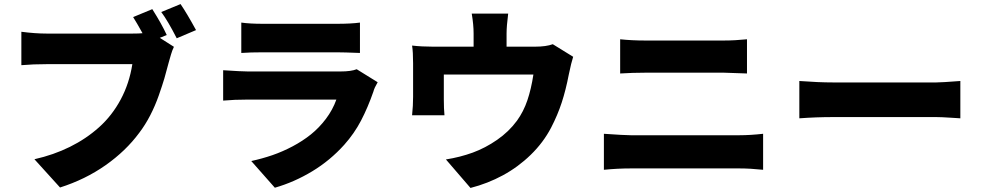

<svg xmlns="http://www.w3.org/2000/svg" viewBox="-20 -857 4820 943"><path d="M799 -685 764.9 -671.2 834.2 -627.1Q830.3 -619.7 826.2 -608.5Q822.1 -597.3 820 -589.8Q817.8 -582.4 813.7 -568Q809.7 -553.6 808.9 -551.1Q796.9 -504.6 787.3 -471.9Q777.7 -439.3 759.8 -388.1Q741.8 -337 717.7 -290.3Q693.5 -243.6 664.1 -204.9Q598 -115.4 498.4 -45.5Q398.8 24.5 274.9 63.9L149.1 -74.9Q243.6 -96.2 323.3 -135.7Q403.1 -175.1 466.8 -232.2Q530.5 -289.4 572.8 -368.3Q615.1 -447.1 630 -541.9H209.2Q142.8 -541.9 84.9 -536.9V-701Q152.7 -692.1 209.2 -692.1H631Q664.8 -692.1 680 -693.9Q650.9 -746.4 633.9 -773.1L728 -812.1Q774.1 -739.3 799 -685ZM772 -797.9 866.8 -837Q898.8 -789.8 942.8 -709.2L848 -669Q804 -755.3 772 -797.9Z M1731.9 -517 1834.9 -453.1Q1818.2 -424.7 1813.9 -407Q1786.6 -328.8 1753.4 -265.1Q1720.2 -201.3 1670.8 -146Q1601.9 -69.2 1513.7 -15.8Q1425.4 37.6 1329.9 65L1214.1 -66.1Q1267.8 -77.8 1317.5 -94.8Q1367.2 -111.9 1416.9 -138.1Q1466.6 -164.4 1507.1 -196.9Q1547.6 -229.4 1580.8 -273.4Q1614 -317.5 1632.1 -367.9H1197.1Q1130.7 -367.9 1076 -362.9V-512.1Q1167.3 -506 1197.1 -506H1652Q1704.5 -506 1731.9 -517ZM1165.1 -596.9V-746.1Q1206.7 -740.1 1272 -740.1H1634.9Q1704.5 -740.1 1747.9 -746.1V-596.9Q1666.9 -600.1 1632.8 -600.1H1272Q1208.8 -600.1 1165.1 -596.9Z M2003.9 -290.8Q2008.9 -338.1 2008.9 -381V-546.2Q2008.9 -602.3 2003.9 -633.2Q2051.8 -627.8 2105.8 -627.8H2306.1V-692.1Q2306.1 -735.8 2296.9 -790.1H2475.9Q2468 -728 2468 -692.1V-627.8H2608Q2662.3 -627.8 2695 -639.9L2795.1 -578.1Q2785.9 -550.4 2773.8 -491.8Q2758.9 -414.4 2738.8 -353.2Q2718.8 -291.9 2686.8 -230.1Q2648.4 -156.6 2586.6 -96.6Q2524.9 -36.6 2450.1 3.9Q2375.4 44.4 2290.8 66.1L2170.1 -73.9Q2239.7 -84.9 2301.7 -107.4Q2363.6 -130 2421.5 -170.1Q2479.4 -210.2 2518.8 -263.8Q2551.5 -308.9 2570.3 -364.7Q2589.1 -420.5 2599.8 -491.1H2159.8V-369Q2159.8 -322.4 2163 -290.8Z M2946 -23.1V-199.9Q3048.3 -192.8 3077.1 -192.8H3612.9Q3664.1 -192.8 3728 -199.9V-23.1Q3664.1 -29.8 3612.9 -29.8H3077.1Q3013.5 -29.8 2946 -23.1ZM3025.9 -496.1V-664.1Q3083.1 -658 3147.7 -658H3535.9Q3589.1 -658 3648.8 -664.1V-496.1Q3541.9 -500 3535.9 -500H3148.8Q3088.4 -500 3025.9 -496.1Z M3905.9 -275.9V-459.2Q4000.7 -452.1 4071.7 -452.1H4578.8Q4603.3 -452.1 4696.7 -459.2V-275.9Q4696 -275.9 4649.1 -278.9Q4602.3 -282 4578.8 -282H4071.7Q3989 -282 3905.9 -275.9Z"/></svg>

Font: Karasuma Gothic
Style: Black
Weight: 900
Designer: Rasmus Andersson / Ryoko Nishizuka
Foundry: Genbu
Version: Version 1.00